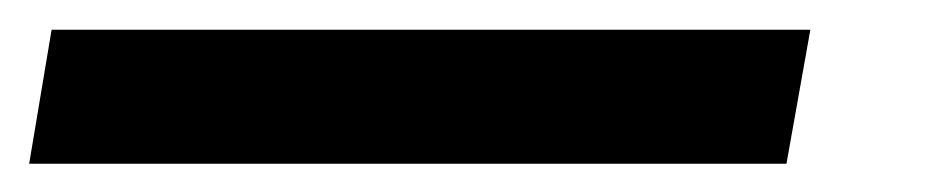

<svg xmlns="http://www.w3.org/2000/svg" viewBox="-93 44 631 131"><path d="M-73.1 155.7 -57.8 64.3H459.9L443.6 155.7Z"/></svg>

Font: Archivo Variable SemiBold
Style: Italic
Weight: 600
Italic angle: -10°
Designer: Hector Gatti
Foundry: Omnibus-Type
Version: Version 2.001